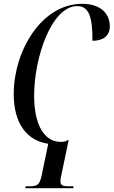

<svg xmlns="http://www.w3.org/2000/svg" viewBox="-20 -747 596 1007"><path d="M112 240H364L366 230H339C309 230 297 225 297 203C297 190 301 176 305 156L340 -12L337 -13C325 -5 316 -3 299 -3C210 -3 159 -95 159 -245C159 -447 251 -715 385 -715C450 -715 465 -651 465 -533C518 -533 556 -557 556 -609C556 -677 506 -727 411 -727C197 -727 52 -479 52 -254C52 -101 120 -9 233 7L199 171C188 222 176 230 137 230H115Z"/></svg>

Font: Noto Serif Display ExtraCondensed Medium
Style: Italic
Weight: 500
Width: 2
Italic angle: -12°
Designer: Monotype Design Team
Foundry: Monotype Imaging Inc.
Version: Version 2.009